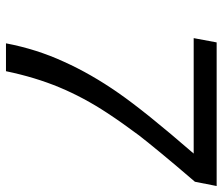

<svg xmlns="http://www.w3.org/2000/svg" viewBox="-70 -658 728 627"><g transform="rotate(90 293.5 -344.0)"><path d="M121 0Q140 -100 181 -189Q221 -278 283 -367Q344 -455 481 -613H104L118 -688H587L573 -617Q518 -553 480.5 -507.5Q443 -462 422 -435Q402 -408 383.5 -382Q365 -356 348 -330Q298 -254 265 -175Q232 -96 212 0Z"/></g></svg>

Font: Libra Sans Modern
Style: Italic
Weight: 400
Italic angle: -12°
Foundry: Stefan Peev, Context Ltd
Version: Version 1.000